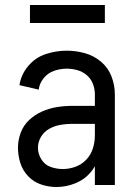

<svg xmlns="http://www.w3.org/2000/svg" viewBox="-20 -741 540 769"><path d="M206 8Q175 8 145 -2Q115 -12 93 -35Q71 -58 61.5 -88Q52 -118 52 -149Q52 -180 63 -209.5Q74 -239 97 -260.5Q120 -282 148.5 -294.5Q177 -307 207.5 -312Q238 -317 269 -317H360V-363Q360 -385 352 -405.5Q344 -426 327.5 -440Q311 -454 290 -460Q269 -466 247 -466Q222 -466 197 -457.5Q172 -449 155 -428Q138 -407 135 -382L58 -400Q64 -442 93 -476.5Q122 -511 163.5 -524.5Q205 -538 247 -538Q284 -538 320 -528Q356 -518 384.5 -494Q413 -470 426.5 -435Q440 -400 440 -363V0H360V-75Q353 -63 344 -52Q319 -22 282 -7Q245 8 206 8ZM360 -198V-245H269Q246 -245 222.5 -241Q199 -237 178 -225.5Q157 -214 144.5 -193.5Q132 -173 132 -149Q132 -125 145.5 -103Q159 -81 182.5 -72.5Q206 -64 231.5 -64Q257 -64 282 -73Q307 -82 325.5 -101.5Q344 -121 352 -146.5Q360 -172 360 -198ZM100 -649V-721H400V-649Z"/></svg>

Font: Iosevka SS08
Style: Regular
Weight: 400
Monospace: yes
Designer: Belleve Invis
Foundry: Belleve Invis
Version: 2.1.0; ttfautohint (v1.8.2)